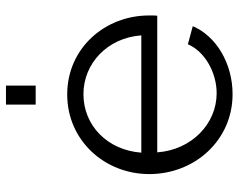

<svg xmlns="http://www.w3.org/2000/svg" viewBox="-96 -674 780 627"><g transform="rotate(-90 293.5 -360.0)"><path d="M300 10C401 10 490 -44 522 -120L463 -136C439 -80 370 -42 303 -42C203 -42 118 -124 110 -236H556C557 -240 557 -252 557 -263C557 -406 451 -530 299 -530C149 -530 39 -408 39 -262C39 -114 149 10 300 10ZM109 -288C117 -398 197 -477 300 -477C400 -477 484 -399 492 -288ZM328 -633V-730H266V-633Z"/></g></svg>

Font: Raleway Reg
Style: Regular
Weight: 400
Designer: Matt McInerney, Pablo Impallari, Rodrigo Fuenzalida
Foundry: Matt McInerney, Pablo Impallari, Rodrigo Fuenzalida
Version: Version 3.00 July 28, 2015